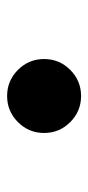

<svg xmlns="http://www.w3.org/2000/svg" viewBox="126 -570 248 540"><g transform="rotate(90 250.0 -300.0)"><path d="M250 -196Q207 -196 176.5 -226.5Q146 -257 146 -300Q146 -343 176.5 -373.5Q207 -404 250 -404Q293 -404 323.5 -373.5Q354 -343 354 -300Q354 -257 323.5 -226.5Q293 -196 250 -196Z"/></g></svg>

Font: Reem Kufi Fun
Style: Bold
Weight: 700
Designer: Khaled Hosny
Version: Version 1.005